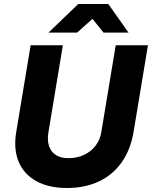

<svg xmlns="http://www.w3.org/2000/svg" viewBox="-20 -926 759 959"><path d="M315 13Q223 13 161 -21.5Q99 -56 73 -118.5Q47 -181 61 -266L133 -700H294L222 -266Q215 -225 225 -196Q235 -167 259.5 -151.5Q284 -136 321 -136Q365 -136 400 -152.5Q435 -169 457.5 -198.5Q480 -228 486 -266L558 -700H719L647 -266Q632 -178 588 -115.5Q544 -53 474.5 -20Q405 13 315 13ZM222 -763 371 -906H520V-902L365 -763ZM497 -763 386 -902 387 -906H521L622 -763Z"/></svg>

Font: Figtree Light ExtraBold
Style: Italic
Weight: 800
Italic angle: -9.5°
Version: Version 2.001;gftools[0.9.30]